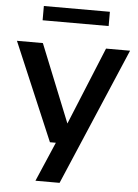

<svg xmlns="http://www.w3.org/2000/svg" viewBox="-63 -798 767 1066"><g transform="rotate(5 321.0 -265.0)"><path d="M237 0 5.5 -545H150L324.5 -112L502 -545H636L310 220H175.5L270 0ZM137.5 -671V-750.5H505.5V-671Z"/></g></svg>

Font: Encode Sans Expanded SemiBold
Style: Regular
Weight: 600
Width: 7
Designer: Multiple Designers
Foundry: Impallari Type
Version: Version 3.000; ttfautohint (v1.8.3) -l 8 -r 50 -G 200 -x 14 